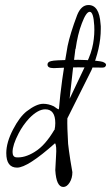

<svg xmlns="http://www.w3.org/2000/svg" viewBox="-20 -654 442 764"><path d="M232 90Q204 90 200 23L203 -33Q206 -75 199 -84Q90 13 48 13Q5 13 5 -45Q5 -87 32 -139Q58 -189 86 -211Q125 -241 152 -241Q173 -241 194 -231Q196 -230 198.5 -228Q201 -226 204 -224Q211 -219 212 -219Q215 -219 215 -225Q219 -275 227.5 -336.5Q236 -398 249 -471Q254 -495 263.5 -526Q273 -557 287 -594Q303 -634 332 -634Q375 -634 380 -560Q381 -555 381 -549.5Q381 -544 381 -539Q381 -461 344 -375L248 -183Q247 -149 251 -82Q252 -72 254.5 -53.5Q257 -35 260 -16Q263 3 265.5 16.5Q268 30 268 31Q268 55 257 72.5Q246 90 232 90ZM257 -261 324 -402Q344 -443 350.5 -480.5Q357 -518 355 -552Q352 -607 337 -607Q323 -607 306 -562Q297 -539 291 -513.5Q285 -488 281 -460L280 -459Q276 -427 270 -377.5Q264 -328 257 -261ZM44 -28Q78 -25 117 -49Q140 -63 159.5 -85.5Q179 -108 196 -137H197Q200 -151 200 -164Q200 -219 160 -219Q131 -219 96 -183Q71 -156 54 -123Q30 -77 30 -49Q30 -30 44 -28ZM193 -383Q169 -383 169 -397Q169 -408 184 -411Q191 -413 210.5 -414Q230 -415 252.5 -415.5Q275 -416 292 -416Q303 -416 323.5 -415Q344 -414 363 -412Q382 -410 388 -408Q402 -403 402 -396Q402 -392 398.5 -388.5Q395 -385 388 -385Q372 -385 343 -385.5Q314 -386 292 -386Q255 -386 232 -384.5Q209 -383 196 -383Z"/></svg>

Font: Square Peg
Style: Regular
Weight: 400
Designer: Robert E. Leuschke
Foundry: Robert E. Leuschke
Version: Version 1.010; ttfautohint (v1.8.4.7-5d5b)